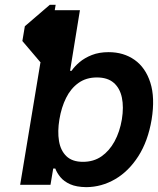

<svg xmlns="http://www.w3.org/2000/svg" viewBox="-20 -770 658 800"><path d="M187.5 -750H211.9L171.9 -511.7H147.5L73.2 -599.1L83.5 -660.6ZM219.7 -475.1H278.3Q290.5 -493.2 311.5 -511Q332.5 -528.8 362.8 -540.8Q393.1 -552.7 432.6 -552.7Q495.1 -552.7 540.8 -520.5Q586.4 -488.3 606.4 -425.8Q626.5 -363.3 611.8 -272Q596.7 -182.1 556.4 -119.1Q516.1 -56.2 459.7 -23.4Q403.3 9.3 339.8 9.8Q298.3 9.3 272.2 -2.4Q246.1 -14.2 231.4 -32.2Q216.8 -50.3 210.4 -67.9H152.3ZM487.8 -272.5Q496.1 -324.2 487.8 -363.5Q479.5 -402.8 453.9 -425Q428.2 -447.3 383.8 -447.3Q338.9 -447.3 306.9 -424.3Q274.9 -401.4 255.4 -362.1Q235.8 -322.8 227.5 -272.5Q219.2 -222.7 225.8 -182.6Q232.4 -142.6 256.8 -119.1Q281.2 -95.7 325.7 -95.7Q370.1 -95.7 402.8 -118.4Q435.5 -141.1 457.3 -180.9Q479 -220.7 487.8 -272.5ZM184.6 -727.5H313L265.6 -436L191.9 -270.5L208 -105.5L190.4 0H64Z"/></svg>

Font: Inter Tight SemiBold
Style: Italic
Weight: 600
Italic angle: -9.39999°
Designer: Rasmus Andersson
Foundry: rsms
Version: Version 3.004